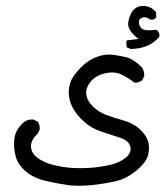

<svg xmlns="http://www.w3.org/2000/svg" viewBox="-20 -450 547 635"><path d="M210.9 163.1Q169.9 157.2 131.3 148.4Q92.8 139.6 66.4 117.7Q40 95.7 32.2 68.4Q24.4 41 27.3 11.2Q30.3 -18.6 52.7 -40Q68.4 -56.6 89.8 -54.7L104.5 -47.9Q112.3 -38.1 111.3 -21.5L104.5 -7.8Q81.1 13.7 82.5 35.6Q84 57.6 105 72.8Q126 87.9 154.8 95.2Q183.6 102.5 213.9 105Q244.1 107.4 278.8 105Q313.5 102.5 344.7 95.2Q376 87.9 396 71.3Q416 54.7 411.1 35.2Q406.2 15.6 379.4 6.3Q352.5 -2.9 318.4 -13.7Q284.2 -24.4 258.3 -47.4Q232.4 -70.3 219.2 -96.2Q206.1 -122.1 207.5 -149.4Q209 -176.8 222.2 -196.3Q235.4 -215.8 255.4 -234.4Q275.4 -252.9 302.7 -262.7Q330.1 -272.5 356 -268.6Q381.8 -264.6 400.9 -259.8Q419.9 -254.9 448.2 -228.5Q458 -215.8 457 -198.2L450.2 -184.6Q439.5 -175.8 423.8 -176.8Q412.1 -187.5 386.7 -201.2Q361.3 -214.8 329.6 -208Q297.9 -201.2 280.8 -181.2Q263.7 -161.1 265.1 -140.1Q266.6 -119.1 286.1 -99.1Q305.7 -79.1 331.5 -69.8Q357.4 -60.5 389.6 -51.3Q421.9 -42 442.4 -22.5Q462.9 -2.9 469.2 15.1Q475.6 33.2 470.7 59.1Q465.8 85 432.1 113.3Q398.4 141.6 360.4 149.9Q322.3 158.2 284.7 162.1Q247.1 166 210.9 163.1ZM412.1 -288.1 399.4 -293 397.5 -310.5 399.4 -316.4Q418 -318.4 438.5 -321.3Q399.4 -349.6 404.3 -377.4Q409.2 -405.3 422.9 -418.5Q436.5 -431.6 458 -430.2Q479.5 -428.7 496.1 -410.2L497.1 -393.6Q489.3 -381.8 475.6 -385.7Q462.9 -396.5 449.7 -391.1Q436.5 -385.7 439.9 -371.1Q443.4 -356.4 455.1 -352.1Q466.8 -347.7 497.1 -351.6Q509.8 -342.8 506.8 -328.1Q488.3 -306.6 463.9 -297.4Q439.5 -288.1 412.1 -288.1Z"/></svg>

Font: NaikaiFont
Style: Regular
Weight: 400
Version: Version 1.67